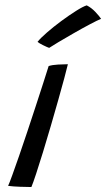

<svg xmlns="http://www.w3.org/2000/svg" viewBox="-20 -714 406 734"><path d="M100 1Q85.5 1 57 0Q28.5 -1 11 -3.5Q16 -14 27 -44.5Q38 -75 53 -118Q68 -161 84.2 -210Q100.5 -259 116.2 -307Q132 -355 145 -395.5Q158 -436 166 -461.5Q180 -466 201.8 -467.2Q223.5 -468.5 239.5 -468.5Q235.5 -451.5 225.8 -415.2Q216 -379 202.5 -331Q189 -283 174 -231.8Q159 -180.5 144.5 -133Q130 -85.5 118.2 -50Q106.5 -14.5 100 1ZM311.5 -693.5Q329.5 -684.5 344.8 -668.2Q360 -652 366.5 -642Q352.5 -636.5 323.8 -621.2Q295 -606 262.2 -587.2Q229.5 -568.5 203.2 -552.8Q177 -537 168 -531Q161.5 -533 145.2 -541Q129 -549 123.5 -554Q135 -568.5 159.8 -590Q184.5 -611.5 214.2 -633.5Q244 -655.5 270.5 -672.2Q297 -689 311.5 -693.5Z"/></svg>

Font: Grandstander Light
Style: Italic
Weight: 300
Italic angle: -15°
Designer: Tyler Finck
Foundry: Etcetera Type Co
Version: Version 1.200; ttfautohint (v1.8.3)